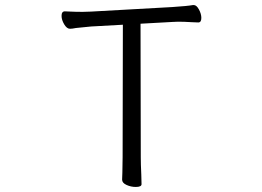

<svg xmlns="http://www.w3.org/2000/svg" viewBox="-20 -730 1040 761"><path d="M281 -619Q266 -616 258 -616H257Q245 -616 234.5 -633.5Q224 -651 224 -667Q224 -685 237 -685Q244 -685 261.5 -684Q279 -683 308 -683L340 -684L662 -702Q723 -706 745 -710H748Q759 -710 768.5 -692.5Q778 -675 778 -659Q778 -641 766 -641Q752 -641 741 -642Q709 -644 686 -644L663 -643L537 -636L538 -106Q538 -80 540 -38L541 0Q541 11 518 11Q499 11 481.5 3Q464 -5 464 -18Q464 -34 465 -46L466 -107L467 -632L341 -625Q326 -624 281 -619Z"/></svg>

Font: Fusion Kai T
Style: Regular
Weight: 400
Designer: Fontworks Inc.
Version: Version 24.134;May 13, 2024